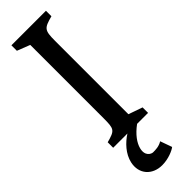

<svg xmlns="http://www.w3.org/2000/svg" viewBox="-329 -748 992 992"><g transform="rotate(-45 167.0 -251.5)"><path d="M41 0H145C104.5 25.9 64.5 67.9 53.2 118.7C37.1 191.4 85.4 243.2 156.7 243.2C203.1 243.2 244.6 224.1 259.3 212.4L236.3 147.9C212.9 162.6 188 162.6 170.4 162.6C158.7 162.6 125 148.4 137.7 99.6C145.5 69.3 170.4 33.2 215.8 0H295.9V-40L219.2 -66.9V-603.5C219.2 -681.6 227.5 -687.5 295.9 -706.1V-746.1H43.5V-706.1L113.8 -678.7V-142.6C113.8 -64 109.4 -58.6 41 -40Z"/></g></svg>

Font: Donegal One
Style: Regular
Weight: 400
Designer: Gary Lonergan
Foundry: Sorkin Type Co.
Version: Version 1.004